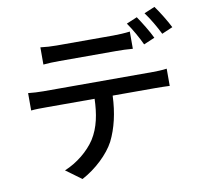

<svg xmlns="http://www.w3.org/2000/svg" viewBox="-96 -962 1192 1131"><g transform="rotate(-10 500.0 -396.5)"><path d="M836 -832C864 -795 897 -738 918 -695L983 -723C965 -760 927 -822 900 -859ZM868 -680C850 -719 811 -782 787 -817L723 -790C750 -752 784 -692 802 -652ZM632 -642C664 -642 700 -641 732 -638V-741C701 -737 663 -735 632 -735H294C261 -735 228 -737 197 -741V-638C224 -641 260 -642 295 -642ZM170 -483C139 -483 108 -485 79 -488V-384C107 -387 139 -387 170 -387H459C456 -298 442 -219 399 -151C359 -90 290 -33 214 -2L307 66C392 21 469 -53 505 -121C542 -195 563 -284 567 -387H824C851 -387 885 -386 908 -385V-488C883 -484 845 -483 824 -483Z"/></g></svg>

Font: Spoqa Han Sans Neo Medium
Style: Regular
Weight: 500
Designer: [Spoqa Han Sans Neo] Dong-huui Kim  Younghwa Kang  Yujin Lee  [Noto Sans] Ryoko NISHIZUKA  (kana & ideographs); Paul D. 
Foundry: Spoqa (http://www.spoqa-han-sans.com)
Version: Version 1.000